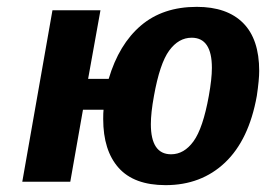

<svg xmlns="http://www.w3.org/2000/svg" viewBox="-20 -530 790 560"><path d="M281 -183Q281 -201 282 -210H222L185 0H45L133 -500H273L237 -300H297Q327 -401 391 -455.5Q455 -510 554 -510Q642 -510 689 -463Q736 -416 736 -323Q736 -297 729 -250Q706 -122 636.5 -56Q567 10 463 10Q371 10 326 -40.5Q281 -91 281 -183ZM589 -250Q598 -300 598 -332Q598 -420 539 -420Q501 -420 473.5 -382.5Q446 -345 429 -250Q420 -201 420 -168Q420 -80 479 -80Q517 -80 544.5 -118Q572 -156 589 -250Z"/></svg>

Font: Scada
Style: Bold Italic
Weight: 700
Italic angle: -10°
Version: Version 4.000